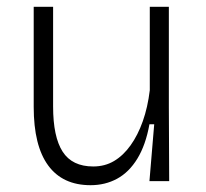

<svg xmlns="http://www.w3.org/2000/svg" viewBox="-20 -532 604 564"><path d="M246 12Q164 12 121.5 -46Q79 -104 79 -218V-512H136V-219Q136 -130 164 -86.5Q192 -43 254 -43Q288 -43 315 -59Q342 -75 363.5 -105Q385 -135 399.5 -176Q414 -217 420 -267V-512H476V-217L477 0H419L433 -167H419Q408 -106 383.5 -66Q359 -26 324 -7Q289 12 246 12Z"/></svg>

Font: Bricolage Grotesque 96pt ExtraBold ExtraLight
Style: Regular
Weight: 250
Version: Version 1.001;gftools[0.9.33.dev8+g029e19f]